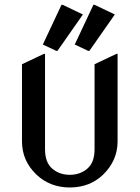

<svg xmlns="http://www.w3.org/2000/svg" viewBox="-20 -785 592 814"><path d="M73.2 -512.7 166 -556.6H170.9V-152.3Q170.9 -96.2 201.4 -70.1Q231.9 -43.9 275.9 -43.9Q319.8 -43.9 350.3 -70.1Q380.9 -96.2 380.9 -152.3V-512.7L473.6 -556.6H478.5V-185.5Q478.5 -105 418 -45.4Q361.3 9.8 275.9 9.8Q191.4 9.8 133.8 -45.4Q73.2 -104 73.2 -185.5ZM376 -764.6H380.9L466.8 -723.6L358.9 -569.3H354L296.9 -596.2ZM240.7 -764.6H245.6L331.5 -723.6L223.6 -569.3H218.8L161.6 -596.2Z"/></svg>

Font: Nova Slim
Style: Book
Weight: 400
Version: Version 2.000